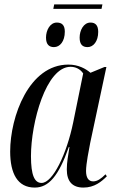

<svg xmlns="http://www.w3.org/2000/svg" viewBox="-20 -838 526 868"><path d="M443 -818H225L221 -798H439ZM376 -625C402 -625 424 -651 424 -694C424 -725 410 -736 389 -736C358 -736 340 -701 340 -668C340 -636 354 -625 376 -625ZM224 -625C251 -625 273 -651 273 -695C273 -725 259 -736 237 -736C206 -736 188 -701 188 -668C188 -636 203 -625 224 -625ZM137 10C200 10 245 -42 291 -173H294C288 -136 282 -104 282 -72C282 -18 307 10 357 10C407 10 439 -17 463 -41L457 -50C437 -30 420 -18 401 -18C380 -18 369 -35 369 -65C369 -98 382 -161 388 -193L461 -535H452L389 -509C368 -527 335 -546 289 -546C111 -546 26 -311 26 -153C26 -54 59 10 137 10ZM168 -11C136 -11 120 -46 120 -132C120 -284 188 -536 299 -536C320 -536 342 -527 356 -506L311 -285C282 -143 219 -11 168 -11Z"/></svg>

Font: Noto Serif Display ExtraCondensed Medium
Style: Italic
Weight: 500
Width: 2
Italic angle: -12°
Designer: Monotype Design Team
Foundry: Monotype Imaging Inc.
Version: Version 2.009